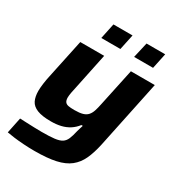

<svg xmlns="http://www.w3.org/2000/svg" viewBox="-211 -837 1084 1176"><g transform="rotate(30 331.0 -248.5)"><path d="M212 208Q174 208 136 205.5Q98 203 66 199Q34 195 14 191L37 80Q59 81 85 82Q111 83 139 84Q167 85 191 85Q248 85 281.5 81Q315 77 333 65.5Q351 54 360.5 31.5Q370 9 378 -27Q381 -38 385 -51Q389 -64 392 -73H382Q362 -47 336 -30.5Q310 -14 278.5 -6.5Q247 1 208 1Q146 1 111 -13Q76 -27 62.5 -54.5Q49 -82 49 -123Q49 -144 53 -174.5Q57 -205 64 -236L122 -510H291L237 -251Q233 -236 229 -213Q225 -190 225 -178Q225 -158 232.5 -147.5Q240 -137 256 -134Q272 -131 299 -131Q335 -131 357 -137.5Q379 -144 391.5 -158.5Q404 -173 411 -195Q418 -217 424 -247L480 -510H649L549 -32Q535 33 514 78.5Q493 124 456.5 153Q420 182 361 195Q302 208 212 208ZM453 -596 478 -705H610L587 -596ZM221 -596 244 -705H379L356 -596Z"/></g></svg>

Font: Saira Expanded
Style: Bold Italic
Weight: 700
Width: 7
Italic angle: -12°
Designer: Hector Gatti with collaboration of the Omnibus-Type team
Foundry: Omnibus-Type
Version: Version 1.101